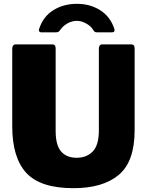

<svg xmlns="http://www.w3.org/2000/svg" viewBox="-20 -974 768 1004"><path d="M364 10Q191 10 117.5 -70Q44 -150 44 -313V-719Q44 -730 49 -736Q54 -742 63 -742H253Q271 -742 271 -721V-289Q271 -215 299.5 -182Q328 -149 381 -149Q433 -149 465 -182Q497 -215 497 -292V-719Q497 -742 516 -742H666Q684 -742 684 -721V-293Q684 -129 601 -59.5Q518 10 364 10ZM487 -805Q480 -805 476 -807.5Q472 -810 467 -818Q455 -838 430 -851.5Q405 -865 382 -865Q357 -865 333.5 -852Q310 -839 296 -819Q290 -810 285.5 -807.5Q281 -805 272 -805H195Q188 -805 185 -810Q182 -815 184 -821Q205 -887 258.5 -920.5Q312 -954 382 -954Q451 -954 504 -920.5Q557 -887 578 -823Q579 -820 579 -815Q579 -805 565 -805Z"/></svg>

Font: Libre Franklin Black
Style: Regular
Weight: 900
Designer: Pablo Impallari, Rodrigo Fuenzalida
Foundry: Impallari Type
Version: Version 1.002; ttfautohint (v1.5)